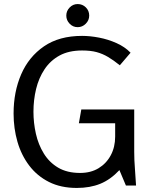

<svg xmlns="http://www.w3.org/2000/svg" viewBox="-20 -915 747 947"><path d="M385 -738Q424 -738 468.5 -729.5Q513 -721 554.5 -702.5Q596 -684 624 -655L571 -593Q540 -618 513 -634Q486 -650 456.5 -658Q427 -666 385 -666Q319 -666 273.5 -641Q228 -616 199.5 -573Q171 -530 158 -476Q145 -422 145 -364Q145 -309 157 -255.5Q169 -202 196 -158Q223 -114 267 -88Q311 -62 375 -62Q428 -62 466.5 -85.5Q505 -109 526.5 -149.5Q548 -190 548 -241V-307H369L381 -375H642V-166Q642 -125 645.5 -83Q649 -41 651 0H601L569 -76Q525 -29 474.5 -8.5Q424 12 359 12Q280 12 221.5 -17.5Q163 -47 124 -98.5Q85 -150 66 -216Q47 -282 47 -355Q47 -462 84.5 -548.5Q122 -635 197 -686.5Q272 -738 385 -738ZM420 -838Q420 -815 403 -798Q386 -781 363 -781Q340 -781 323.5 -798Q307 -815 307 -838Q307 -861 323.5 -878Q340 -895 363 -895Q387 -895 403.5 -878.5Q420 -862 420 -838Z"/></svg>

Font: Rosario Light
Style: Regular
Weight: 400
Version: Version 1.101; ttfautohint (v1.8.1.43-b0c9)